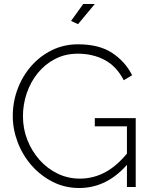

<svg xmlns="http://www.w3.org/2000/svg" viewBox="-20 -937 757 962"><path d="M377 5Q305 5 244 -26Q183 -57 138 -108.5Q93 -160 68.5 -224.5Q44 -289 44 -356Q44 -426 68 -490.5Q92 -555 136 -605.5Q180 -656 240 -685.5Q300 -715 371 -715Q477 -715 542.5 -671.5Q608 -628 642 -560L600 -535Q564 -605 504.5 -636.5Q445 -668 370 -668Q307 -668 256 -641.5Q205 -615 169 -570.5Q133 -526 114 -470Q95 -414 95 -355Q95 -292 117 -236Q139 -180 178 -136Q217 -92 269 -67Q321 -42 380 -42Q449 -42 510 -75.5Q571 -109 627 -181V-124Q521 5 377 5ZM616 -304H455V-345H660V0H616ZM371 -816 336 -832 397 -917H455Z"/></svg>

Font: Raleway Thin Light
Style: Regular
Weight: 300
Version: Version 4.026